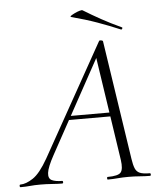

<svg xmlns="http://www.w3.org/2000/svg" viewBox="-93 -831 746 879"><g transform="rotate(-5 280.5 -391.5)"><path d="M-34 0Q-38 0 -38 -6Q-38 -12 -34 -12Q-8 -12 24.5 -33.5Q57 -55 94 -120L382 -635Q384 -639 391.5 -637.5Q399 -636 400 -633L483 -84Q487 -57 493.5 -41Q500 -25 515 -18.5Q530 -12 561 -12Q565 -12 565 -6Q565 0 561 0Q538 0 514 -2Q490 -4 462 -4Q434 -4 412.5 -2Q391 0 367 0Q364 0 364 -6Q364 -12 367 -12Q416 -12 428 -27Q440 -42 434 -84L361 -570L378 -587L129 -133Q100 -80 97 -54Q94 -28 111 -20Q128 -12 158 -12Q162 -12 162 -6Q162 0 157 0Q138 0 111 -2Q84 -4 58 -4Q29 -4 10.5 -2Q-8 0 -34 0ZM199 -287 214 -305H428L430 -287ZM487 -679Q435 -701 382 -720Q329 -739 264 -756Q259 -758 265.5 -762.5Q272 -767 283.5 -772.5Q295 -778 305.5 -781Q316 -784 319 -782Q358 -758 399.5 -735Q441 -712 491 -689Q495 -688 493 -683Q491 -678 487 -679Z"/></g></svg>

Font: Cormorant Garamond Light
Style: Italic
Weight: 300
Italic angle: -10°
Designer: Christian Thalmann (Catharsis Fonts)
Foundry: Catharsis Fonts
Version: Version 4.001